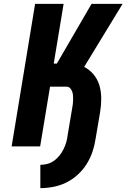

<svg xmlns="http://www.w3.org/2000/svg" viewBox="-20 -755 652 990"><path d="M188 215V95Q206 95 224.5 90Q243 85 259 73.5Q275 62 287.5 46Q300 30 308.5 12.5Q317 -5 322 -23Q327 -41 329 -59L352 -196Q354 -207 355.5 -218Q357 -229 357 -240Q357 -251 356.5 -261.5Q356 -272 352.5 -282Q349 -292 342 -300Q335 -308 324 -308H238L187 0H40L161 -735H308L257 -427H273L452 -735H612L414 -410Q442 -396 463 -370.5Q484 -345 493 -313Q502 -281 502 -246Q502 -211 496 -176L473 -40Q468 -6 457 27Q446 60 427 90.5Q408 121 380.5 146Q353 171 321 186.5Q289 202 255 208.5Q221 215 188 215Z"/></svg>

Font: Iosevka Heavy Extended Oblique
Style: Regular
Weight: 900
Width: 7
Italic angle: -9°
Monospace: yes
Designer: Belleve Invis
Foundry: Belleve Invis
Version: Version 32.5.0; ttfautohint (v1.8.4)